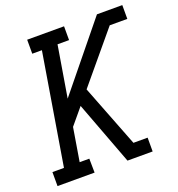

<svg xmlns="http://www.w3.org/2000/svg" viewBox="-133 -844 884 954"><g transform="rotate(-20 309.5 -367.5)"><path d="M379 0 253 -335 182 -250 153 -74H204L205 0H9V-74H70L167 -661H116V-735H311V-662H250L205 -391L485 -735H619V-662H526L309 -402L437 -73H512V0Z"/></g></svg>

Font: Iosevka HT Extended
Style: Italic
Weight: 400
Width: 7
Italic angle: -9°
Monospace: yes
Designer: Belleve Invis
Foundry: Belleve Invis
Version: Version 32.3.0; ttfautohint (v1.8.4)